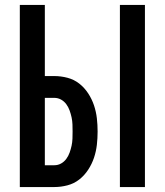

<svg xmlns="http://www.w3.org/2000/svg" viewBox="-20 -755 665 775"><path d="M464 0V-735H565V0ZM60 0V-735H161V-448H199Q226 -448 252.5 -441Q279 -434 300 -417.5Q321 -401 336 -378Q351 -355 359.5 -329.5Q368 -304 371 -277.5Q374 -251 374 -224Q374 -197 371 -170.5Q368 -144 359.5 -118.5Q351 -93 336 -70Q321 -47 300 -30.5Q279 -14 252.5 -7Q226 0 199 0ZM199 -88Q214 -88 226.5 -95Q239 -102 247.5 -113.5Q256 -125 261 -139Q266 -153 269 -167Q272 -181 272.5 -195.5Q273 -210 273 -224Q273 -238 272.5 -252.5Q272 -267 269 -281Q266 -295 261 -309Q256 -323 247.5 -334.5Q239 -346 226.5 -353Q214 -360 199 -360H161V-88Z"/></svg>

Font: Zed Sans Semibold
Style: Regular
Weight: 600
Designer: Belleve Invis
Foundry: Belleve Invis
Version: Version 1.0.0; ttfautohint (v1.8.4)